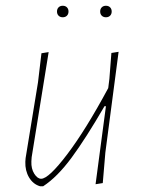

<svg xmlns="http://www.w3.org/2000/svg" viewBox="-20 -636 494 667"><path d="M392 -456 346 -106 337 0 312 4 348 -267H343Q278 -155 228.5 -88Q179 -21 130 11H119Q95 4 81 -19.5Q67 -43 68 -74L69 -87L112 -350L124 -451L149 -455L90 -90L89 -75Q88 -50 99 -32.5Q110 -15 123 -15Q149 -15 213.5 -100Q278 -185 356 -330L360 -362L367 -452ZM218 -596Q218 -587 212.5 -581.5Q207 -576 198 -576Q189 -576 183.5 -581.5Q178 -587 178 -596Q178 -605 183.5 -610.5Q189 -616 198 -616Q207 -616 212.5 -610.5Q218 -605 218 -596ZM368 -596Q368 -587 362.5 -581.5Q357 -576 348 -576Q339 -576 333.5 -581.5Q328 -587 328 -596Q328 -605 333.5 -610.5Q339 -616 348 -616Q357 -616 362.5 -610.5Q368 -605 368 -596Z"/></svg>

Font: Luna Sans Thin
Style: Italic
Weight: 250
Italic angle: -7°
Designer: Juan Pablo del Peral
Foundry: Huerta Tipografica
Version: Version 2.001; ttfautohint (v1.5)